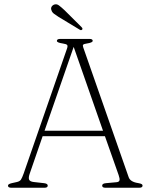

<svg xmlns="http://www.w3.org/2000/svg" viewBox="-20 -883 706 903"><path d="M204.5 -10Q204.5 0 189 0H33.5Q17.5 0 17.5 -10Q17.5 -17.5 35 -21.5L59.5 -27Q73 -30 78.5 -38.2Q84 -46.5 91.5 -67.5L295.5 -655.5Q299.5 -667.5 295.5 -671.8Q291.5 -676 275 -678.5Q247.5 -682.5 247.5 -690.5Q247.5 -700 263.5 -700H400.5Q416 -700 416 -691Q416 -682.5 389 -678.5Q375 -676.5 371.5 -673Q368 -669.5 371.5 -660L585 -50Q592.5 -27.5 629.5 -22Q641.5 -20 646 -17.2Q650.5 -14.5 650.5 -10Q650.5 0 634.5 0H476Q460.5 0 460.5 -10Q460.5 -20 478 -21.5L527.5 -26Q540 -27 542 -34.8Q544 -42.5 538 -59.5L473.5 -242.5H180.5L120.5 -68.5Q113 -48 116.8 -38.5Q120.5 -29 138.5 -27L187.5 -21.5Q204.5 -19.5 204.5 -10ZM189.5 -268H464.5L326.5 -662.5ZM284 -834.5 363 -756Q370.5 -748.5 366.5 -744Q361.5 -739 355.5 -743L255.5 -803.5Q243.5 -811 234 -818.2Q224.5 -825.5 222 -835Q218.5 -843 222.2 -850.5Q226 -858 235 -861.5Q246.5 -865.5 257.2 -857.5Q268 -849.5 284 -834.5Z"/></svg>

Font: Fraunces 9pt S050 Thin
Style: Regular
Weight: 100
Version: Version 1.000; ttfautohint (v1.8.3)